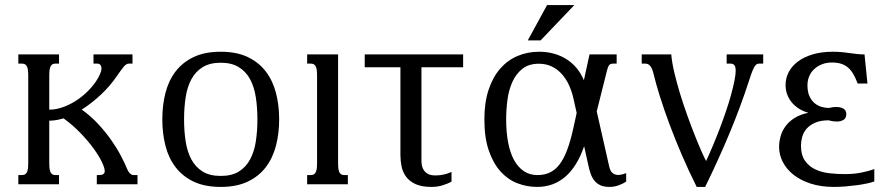

<svg xmlns="http://www.w3.org/2000/svg" viewBox="-20 -736 3561 767"><path d="M486.8 -63.5Q490.7 -53.7 494.9 -48.3Q499 -43 502.7 -40.3Q506.3 -37.6 509.8 -37.1Q513.2 -36.6 516.1 -36.6H529.3V0H366.7V-36.6H376Q398.4 -36.6 398.4 -52.7Q398.4 -64.9 386.7 -89.4Q375 -113.8 353.5 -143.3Q332 -172.9 301.5 -204.6Q271 -236.3 233.9 -263.2Q219.2 -258.8 204.8 -256.3Q190.4 -253.9 176.8 -253.9V-85Q176.8 -69.8 178.2 -60.5Q179.7 -51.3 183.1 -45.9Q186.5 -40.5 191.2 -38.6Q195.8 -36.6 202.6 -36.6H215.8V0H53.2V-36.6H66.9Q73.2 -36.6 78.1 -38.6Q83 -40.5 86.4 -45.9Q89.8 -51.3 91.3 -60.5Q92.8 -69.8 92.8 -85V-433.6Q92.8 -448.7 91.3 -458Q89.8 -467.3 86.4 -472.7Q83 -478 78.1 -480Q73.2 -481.9 66.9 -481.9H53.2V-518.6H215.8V-481.9H202.6Q195.8 -481.9 191.2 -480Q186.5 -478 183.1 -472.7Q179.7 -467.3 178.2 -458Q176.8 -448.7 176.8 -433.6V-297.9Q205.6 -297.9 236.1 -309.6Q266.6 -321.3 294.2 -340.8Q321.8 -360.4 344.2 -386Q366.7 -411.6 379.4 -439.5Q385.3 -452.6 385.3 -462.4Q385.3 -472.2 380.6 -477.1Q376 -481.9 368.7 -481.9H353.5V-518.6H509.3V-481.9H495.1Q489.7 -481.9 485.1 -479.2Q480.5 -476.6 475.1 -470.5Q469.7 -464.4 462.4 -454.1Q455.1 -443.8 444.8 -429.2Q431.6 -410.2 416 -392.1Q400.4 -374 382.6 -357.4Q364.7 -340.8 345.5 -325.7Q326.2 -310.5 306.6 -298.3Q343.3 -272 372.8 -240Q402.3 -208 424.8 -175.8Q447.3 -143.6 462.6 -114.3Q478 -85 486.8 -63.5Z M628.4 -259.3Q628.4 -315.4 640.9 -364.5Q653.3 -413.6 681.2 -450.2Q709 -486.8 753.4 -508.1Q797.9 -529.3 861.8 -529.3Q925.3 -529.3 969.7 -508.1Q1014.2 -486.8 1042 -450.2Q1069.8 -413.6 1082.5 -364.5Q1095.2 -315.4 1095.2 -259.3Q1095.2 -203.1 1082.5 -154.1Q1069.8 -105 1042 -68.4Q1014.2 -31.7 969.7 -10.5Q925.3 10.7 861.8 10.7Q797.9 10.7 753.4 -10.5Q709 -31.7 681.2 -68.4Q653.3 -105 640.9 -154.1Q628.4 -203.1 628.4 -259.3ZM715.3 -259.3Q715.3 -212.4 721.7 -171.1Q728 -129.9 744.4 -99.4Q760.7 -68.8 789.1 -51Q817.4 -33.2 861.8 -33.2Q906.2 -33.2 934.6 -51Q962.9 -68.8 979.2 -99.4Q995.6 -129.9 1002 -171.1Q1008.3 -212.4 1008.3 -259.3Q1008.3 -306.2 1002 -347.4Q995.6 -388.7 979.2 -419.2Q962.9 -449.7 934.3 -467.5Q905.8 -485.4 861.8 -485.4Q817.9 -485.4 789.3 -467.5Q760.7 -449.7 744.4 -419.2Q728 -388.7 721.7 -347.4Q715.3 -306.2 715.3 -259.3Z M1330.6 -518.6V-85Q1330.6 -69.8 1332 -60.5Q1333.5 -51.3 1336.9 -45.9Q1340.3 -40.5 1345 -38.6Q1349.6 -36.6 1356.4 -36.6H1369.6V0H1207V-36.6H1220.7Q1227.1 -36.6 1231.9 -38.6Q1236.8 -40.5 1240.2 -45.9Q1243.7 -51.3 1245.1 -60.5Q1246.6 -69.8 1246.6 -85V-433.6Q1246.6 -448.7 1245.1 -458Q1243.7 -467.3 1240.2 -472.7Q1236.8 -478 1231.9 -480Q1227.1 -481.9 1220.7 -481.9H1207V-518.6Z M1719.2 -35.2Q1753.9 -35.2 1783.7 -49.3V-10.3Q1767.1 -1.5 1747.1 4.6Q1727.1 10.7 1703.6 10.7Q1664.1 10.7 1639.6 -0.7Q1615.2 -12.2 1602.1 -30.3Q1588.9 -48.3 1584.2 -71Q1579.6 -93.8 1579.6 -116.2V-467.3H1437V-518.6H1830.1V-467.3H1663.6V-94.2Q1663.6 -85.9 1665.3 -75.7Q1667 -65.4 1672.9 -56.4Q1678.7 -47.4 1689.7 -41.3Q1700.7 -35.2 1719.2 -35.2Z M2126 10.7Q2085 10.7 2046.9 -3.9Q2008.8 -18.6 1979.5 -51Q1950.2 -83.5 1932.6 -134.8Q1915 -186 1915 -259.3Q1915 -326.7 1931.9 -377.4Q1948.7 -428.2 1978.3 -461.9Q2007.8 -495.6 2047.6 -512.5Q2087.4 -529.3 2133.8 -529.3Q2195.3 -529.3 2242.4 -499.8Q2289.6 -470.2 2312.5 -415.5L2335 -518.6H2443.4V-481.9H2429.7Q2419.4 -481.9 2414.3 -476.8Q2409.2 -471.7 2405.3 -456.1L2363.8 -291L2413.6 -71.3Q2417.5 -52.7 2427 -44.9Q2436.5 -37.1 2449.2 -37.1Q2456.5 -37.1 2464.6 -39.1Q2472.7 -41 2481.4 -44.4V-10.3Q2465.8 -0.5 2449 5.1Q2432.1 10.7 2415 10.7Q2393.1 10.7 2378.7 4.2Q2364.3 -2.4 2354.7 -14.2Q2345.2 -25.9 2339.6 -42Q2334 -58.1 2330.1 -76.7L2313.5 -151.9Q2285.6 -70.8 2238.3 -30Q2190.9 10.7 2126 10.7ZM2132.8 -481.4Q2091.8 -481.4 2066.4 -460.9Q2041 -440.4 2026.6 -408.2Q2012.2 -376 2007.1 -336.7Q2002 -297.4 2002 -259.3Q2002 -208.5 2009.8 -167.2Q2017.6 -126 2033.4 -96.9Q2049.3 -67.9 2072.8 -52.2Q2096.2 -36.6 2127 -36.6Q2154.8 -36.6 2176.5 -46.9Q2198.2 -57.1 2215.3 -79.3Q2232.4 -101.6 2245.8 -137.5Q2259.3 -173.3 2270.5 -224.6L2283.7 -284.7L2270.5 -343.8Q2264.2 -371.6 2252.7 -396.5Q2241.2 -421.4 2224.1 -440.4Q2207 -459.5 2184.1 -470.5Q2161.1 -481.4 2132.8 -481.4ZM2165.5 -715.8H2274.4L2139.6 -574.7H2088.4Z M2796.9 10.7H2763.2Q2731 -53.7 2703.4 -117.9Q2675.8 -182.1 2653.8 -241.5Q2631.8 -300.8 2615.7 -352.3Q2599.6 -403.8 2590.3 -442.9Q2586.9 -457 2582.5 -465.1Q2578.1 -473.1 2573.2 -476.8Q2568.4 -480.5 2564 -481.2Q2559.6 -481.9 2556.6 -481.9H2543.5V-518.6H2661.6Q2664.1 -487.3 2673.6 -447Q2683.1 -406.7 2696 -364Q2709 -321.3 2724.4 -278.3Q2739.7 -235.4 2754.4 -198.5Q2769 -161.6 2781.2 -133.8Q2793.5 -106 2800.8 -92.8Q2814 -121.1 2828.1 -154.8Q2842.3 -188.5 2855.5 -223.1Q2868.7 -257.8 2880.1 -291.5Q2891.6 -325.2 2899.4 -353.5Q2909.7 -391.1 2914.3 -415Q2918.9 -439 2918.9 -453.1Q2918.9 -470.2 2913.3 -476.1Q2907.7 -481.9 2897.9 -481.9H2882.8V-518.6H3028.8V-481.9H3014.6Q3009.3 -481.9 3004.9 -480.5Q3000.5 -479 2995.8 -472.4Q2991.2 -465.8 2985.6 -452.1Q2980 -438.5 2972.2 -413.6Q2938 -308.1 2894 -202.9Q2850.1 -97.7 2796.9 10.7Z M3303.2 -486.3Q3282.2 -486.3 3264.4 -479.5Q3246.6 -472.7 3233.4 -460.7Q3220.2 -448.7 3212.9 -431.9Q3205.6 -415 3205.6 -395.5Q3205.6 -368.7 3213.9 -351.1Q3222.2 -333.5 3234.9 -323.2Q3247.6 -313 3262.7 -308.8Q3277.8 -304.7 3291 -304.7Q3297.9 -306.2 3305.2 -307.4Q3312.5 -308.6 3320.3 -308.6Q3328.1 -308.6 3335.4 -307.1Q3342.8 -305.7 3348.4 -302.5Q3354 -299.3 3357.4 -293.9Q3360.8 -288.6 3360.8 -280.8Q3360.8 -263.7 3349.6 -257.1Q3338.4 -250.5 3322.8 -250.5Q3314.9 -250.5 3306.9 -251.7Q3298.8 -252.9 3291 -255.4Q3257.8 -255.4 3236.3 -245.8Q3214.8 -236.3 3202.1 -221.7Q3189.5 -207 3184.6 -189.2Q3179.7 -171.4 3179.7 -155.3Q3179.7 -115.7 3196.5 -92.8Q3213.4 -69.8 3239 -58.3Q3264.6 -46.9 3295.4 -43.7Q3326.2 -40.5 3354.5 -40.5Q3391.1 -40.5 3420.4 -46.4Q3449.7 -52.2 3472.7 -60.5V-11.2Q3460.9 -6.8 3442.6 -2.9Q3424.3 1 3402.6 3.9Q3380.9 6.8 3357.2 8.8Q3333.5 10.7 3311 10.7Q3258.8 10.7 3218 -2.7Q3177.2 -16.1 3149.4 -38.3Q3121.6 -60.5 3106.9 -89.4Q3092.3 -118.2 3092.3 -148.4Q3092.3 -170.4 3098.4 -191.9Q3104.5 -213.4 3118.4 -232.2Q3132.3 -251 3154.5 -264.9Q3176.8 -278.8 3209.5 -285.6Q3191.9 -290 3175.5 -299.6Q3159.2 -309.1 3146.2 -323.2Q3133.3 -337.4 3125.7 -356Q3118.2 -374.5 3118.2 -397Q3118.2 -423.3 3130.4 -447.3Q3142.6 -471.2 3166.5 -489.5Q3190.4 -507.8 3225.8 -518.6Q3261.2 -529.3 3307.1 -529.3Q3328.1 -529.3 3344.2 -527.6Q3360.4 -525.9 3374.8 -523.9Q3389.2 -522 3403.1 -520.3Q3417 -518.6 3433.6 -518.6L3445.3 -402.3H3406.2Q3397.9 -424.3 3388.7 -440.2Q3379.4 -456.1 3367.4 -466.3Q3355.5 -476.6 3339.8 -481.4Q3324.2 -486.3 3303.2 -486.3Z"/></svg>

Font: Arian AMU Serif
Style: Regular
Weight: 400
Designer: Ruben Hakobyan (Tarumian)
Foundry: Ruben Hakobyan (Tarumian)
Version: Version 1.002